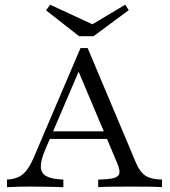

<svg xmlns="http://www.w3.org/2000/svg" viewBox="-20 -776 705 796"><path d="M8.9 0V-31.5Q37.1 -33.1 56.9 -42.3Q76.6 -51.6 91.1 -71Q105.6 -90.3 119.4 -121.8L313.7 -576.6H343.5L545.2 -97.6Q561.3 -61.3 584.3 -46.8Q607.3 -32.3 651.6 -31.5V0Q631.5 -1.6 599.6 -2Q567.7 -2.4 527.4 -2.4Q479 -2.4 443.1 -2Q407.3 -1.6 387.1 0V-31.5Q431.5 -32.3 452 -37.9Q472.6 -43.5 475 -58.1Q477.4 -72.6 466.1 -99.2L300.8 -491.1L315.3 -500.8L166.9 -154Q148.4 -110.5 149.2 -83.9Q150 -57.3 173 -45.2Q196 -33.1 242.7 -31.5V0Q222.6 -0.8 200.4 -1.2Q178.2 -1.6 155.2 -2Q132.3 -2.4 108.9 -2.4Q85.5 -2.4 62.1 -2Q38.7 -1.6 8.9 0ZM168.5 -200 182.3 -231.5H451.6L462.9 -200ZM499.2 -756.5 513.7 -733.9 367.7 -625.8H308.1L171 -733.1L187.9 -756.5L386.3 -664.5L347.6 -666.1Z"/></svg>

Font: Playfair 12pt Light
Style: Regular
Weight: 300
Designer: Claus Eggers Sørensen
Foundry: Claus Eggers Sørensen
Version: Version 2.000;gftools[0.9.28]